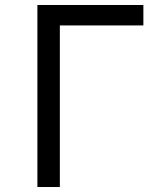

<svg xmlns="http://www.w3.org/2000/svg" viewBox="-20 -750 640 770"><path d="M130 0V-730H555V-648H220V0Z"/></svg>

Font: JetBrains Mono
Style: Regular
Weight: 400
Monospace: yes
Designer: Philipp Nurullin, Konstantin Bulenkov
Foundry: JetBrains
Version: Version 2.305